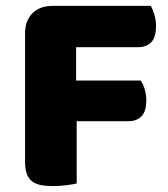

<svg xmlns="http://www.w3.org/2000/svg" viewBox="-20 -626 571 651"><path d="M491 -606Q498 -595 503.5 -576.5Q509 -558 509 -538Q509 -499 492.5 -482.5Q476 -466 448 -466H238V-353H457Q465 -342 470.5 -324Q476 -306 476 -286Q476 -248 459.5 -231.5Q443 -215 415 -215H240V-4Q229 -1 205.5 2Q182 5 159 5Q136 5 118.5 1.5Q101 -2 89 -11Q77 -20 71 -36Q65 -52 65 -78V-513Q65 -556 90 -581Q115 -606 158 -606Z"/></svg>

Font: Baloo Chettan
Style: Regular
Weight: 400
Designer: Maithili Shingre and Ek Type
Foundry: Ek Type
Version: Version 1.443;PS 1.000;hotconv 16.6.51;makeotf.lib2.5.65220;